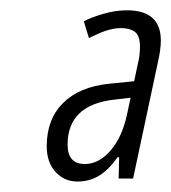

<svg xmlns="http://www.w3.org/2000/svg" viewBox="-20 -742 329 369"><path d="M208 -398.9 209 -439.9H206.1Q187.5 -414.1 169.2 -403.6Q150.9 -393.1 128.9 -393.1Q103.5 -393.1 86.7 -411.6Q69.8 -430.2 69.8 -460.9Q69.8 -512.7 101.1 -543.9Q132.3 -575.2 189.9 -581.1L237.8 -585.9L245.1 -620.1Q249 -635.7 249 -651.9Q249 -673.3 239.3 -680.7Q229.5 -688 212.9 -688Q190.4 -688 162.6 -674.3L150.9 -668.9L141.1 -701.2Q156.2 -709 179.2 -715.6Q202.1 -722.2 224.1 -722.2Q289.1 -722.2 289.1 -664.1Q289.1 -646.5 283.2 -621.1L235.8 -398.9ZM109.9 -463.9Q109.9 -426.8 143.1 -426.8Q169.9 -426.8 192.4 -452.6Q214.8 -478.5 224.1 -522L231 -554.2L202.1 -550.8Q109.9 -541.5 109.9 -463.9Z"/></svg>

Font: TypoPRO Open Sans Condensed
Style: Italic
Weight: 300
Width: 3
Italic angle: -12°
Foundry: Ascender Corporation
Version: Version 1.10